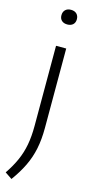

<svg xmlns="http://www.w3.org/2000/svg" viewBox="-162 -790 516 1058"><g transform="rotate(15 95.5 -261.0)"><path d="M26 231 -14 204Q17 158.5 36.2 115.2Q55.5 72 64.5 24Q73.5 -24 73.5 -84V-541.5H131.5V-89Q131.5 -22.5 120.5 30.8Q109.5 84 86.2 132.2Q63 180.5 26 231ZM102.5 -671Q82 -671 70.2 -682Q58.5 -693 58.5 -712Q58.5 -731.5 70.2 -743Q82 -754.5 102.5 -754.5Q123 -754.5 134.8 -743Q146.5 -731.5 146.5 -712Q146.5 -693 134.8 -682Q123 -671 102.5 -671Z"/></g></svg>

Font: Encode Sans SemiCondensed Light
Style: Regular
Weight: 300
Width: 4
Designer: Multiple Designers
Foundry: Impallari Type
Version: Version 3.002